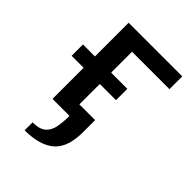

<svg xmlns="http://www.w3.org/2000/svg" viewBox="-193 -562 838 838"><g transform="rotate(45 226.0 -143.5)"><path d="M101 0V-470H201V0ZM101 -391V-470H432V-391ZM27 -192V-262H301V-192ZM112 183V134Q154 134 174 117Q194 100 200 69.5Q206 39 206 0H139V-66H298V0Q300 99 253.5 141Q207 183 112 183Z"/></g></svg>

Font: Ysabeau SC SemiBold
Style: Regular
Weight: 600
Designer: Christian Thalmann (Catharsis Fonts)
Version: Version 2.001;gftools[0.9.30]; featfreeze: smcp